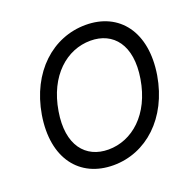

<svg xmlns="http://www.w3.org/2000/svg" viewBox="-130 -871 1024 1014"><g transform="rotate(-20 381.5 -363.5)"><path d="M718.4 -357.6C756.7 -591.3 642 -737.2 453.8 -737.2C268.5 -737.2 112.9 -597.3 74.6 -369.7C36.2 -136 150.9 9.9 340.6 9.9C524.1 9.9 680 -130 718.4 -357.6ZM164.1 -357.6C195 -546.5 315.7 -650.2 449.2 -650.2C576.7 -650.2 659.4 -552.6 628.9 -369.7C598 -180.8 476.9 -77.1 343.8 -77.1C216.3 -77.1 133.2 -174.4 164.1 -357.6Z"/></g></svg>

Font: Margiela Sans Text
Style: Italic
Weight: 400
Italic angle: -9.39999°
Designer: Stefan Endress, Andreas Faust
Version: Version 1.100;FEAKit 1.0